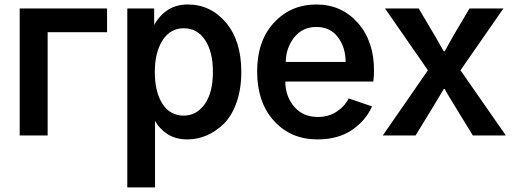

<svg xmlns="http://www.w3.org/2000/svg" viewBox="-20 -601 2271 852"><path d="M67.4 0V-563.5H455.1V-458H191.4V0Z M667 -282.2Q667 -193.4 700.7 -140.6Q734.4 -87.9 794.9 -87.9Q852.5 -87.9 888.7 -139.2Q924.8 -190.4 924.8 -282.2Q924.8 -371.1 890.1 -423.3Q855.5 -475.6 794.9 -475.6Q735.4 -475.6 701.2 -421.9Q667 -368.2 667 -282.2ZM544.9 230.5V-563.5H664.1V-490.2Q715.8 -581.1 812.5 -581.1Q915 -581.1 982.9 -500.5Q1050.8 -419.9 1050.8 -282.2Q1050.8 -205.1 1029.3 -145Q1007.8 -85 972.2 -50.8Q936.5 -16.6 896 0.5Q855.5 17.6 812.5 17.6Q757.8 17.6 721.2 -7.3Q684.6 -32.2 668 -65.4V230.5Z M1121.1 -284.2Q1121.1 -419.9 1195.8 -500.5Q1270.5 -581.1 1383.8 -581.1Q1495.1 -581.1 1567.4 -500Q1639.6 -418.9 1639.6 -289.1Q1639.6 -263.7 1636.7 -239.3H1246.1Q1246.1 -174.8 1284.7 -128.4Q1323.2 -82 1390.6 -82Q1437.5 -82 1473.1 -105Q1508.8 -127.9 1527.3 -164.1L1630.9 -128.9Q1603.5 -66.4 1542 -24.4Q1480.5 17.6 1388.7 17.6Q1270.5 17.6 1195.8 -64.5Q1121.1 -146.5 1121.1 -284.2ZM1248 -326.2H1513.7Q1513.7 -390.6 1479.5 -436Q1445.3 -481.4 1383.8 -481.4Q1322.3 -481.4 1285.6 -435.1Q1249 -388.7 1248 -326.2Z M1678.7 0 1878.9 -289.1 1688.5 -563.5H1837.9L1910.2 -441.4Q1937.5 -392.6 1949.2 -373H1953.1Q1968.8 -401.4 1991.2 -441.4L2063.5 -563.5H2213.9L2023.4 -289.1L2224.6 0H2078.1L1995.1 -135.7Q1987.3 -148.4 1973.6 -170.9Q1960 -193.4 1953.1 -206.1H1949.2Q1945.3 -199.2 1907.2 -135.7L1824.2 0Z"/></svg>

Font: Gothic A1
Style: Bold
Weight: 700
Version: Version 2.50